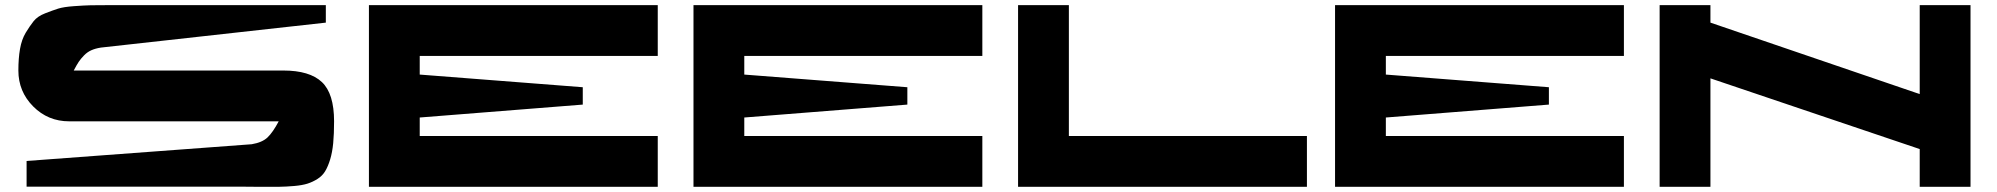

<svg xmlns="http://www.w3.org/2000/svg" viewBox="-20 -720 7695 740"><path d="M1071.8 -448.2Q1173.3 -448.2 1220.5 -403.8Q1267.6 -359.4 1267.6 -252.4Q1267.6 -204.1 1264.2 -168.2Q1260.7 -132.3 1252.4 -105.2Q1244.1 -78.1 1233.2 -60.1Q1222.2 -42 1203.6 -30.3Q1185.1 -18.6 1165 -12.2Q1145 -5.9 1114.5 -3.2Q1084 -0.5 1053 0Q1022 0.5 978 0Q939 -0.5 918 -0.5H82.5V-99.6L950.2 -164.1Q990.7 -170.9 1011.2 -190.4Q1031.7 -210 1054.2 -252.4H246.6Q165 -252.4 107.9 -309.8Q50.8 -367.2 50.8 -448.2Q50.8 -494.6 57.1 -531.2Q63.5 -567.9 79.1 -593.8Q94.7 -619.6 109.6 -638.4Q124.5 -657.2 154.1 -668.7Q183.6 -680.2 204.3 -686.8Q225.1 -693.4 265.4 -696.3Q305.7 -699.2 329.3 -699.7Q353 -700.2 400.9 -700.2H1235.8V-632.8L368.7 -536.6Q347.2 -533.2 331.5 -526.1Q315.9 -519 303.7 -506.3Q291.5 -493.7 283.4 -481.7Q275.4 -469.7 264.2 -448.2Z M2515.1 -504.4H1597.7V-432.6L2226.1 -383.8V-316.9L1597.7 -267.1V-195.8H2515.1V0H1401.9V-700.2H2515.1Z M3766.1 -504.4H2848.6V-432.6L3477.1 -383.8V-316.9L2848.6 -267.1V-195.8H3766.1V0H2652.8V-700.2H3766.1Z M4099.6 -195.8H5017.1V0H3903.8V-700.2H4099.6Z M6238.8 -504.4H5321.3V-432.6L5949.7 -383.8V-316.9L5321.3 -267.1V-195.8H6238.8V0H5125.5V-700.2H6238.8Z M6376.5 -700.2H6572.3V-632.8L7378.9 -357.4V-700.2H7574.7V0H7378.9V-145.5L6572.3 -418V0H6376.5Z"/></svg>

Font: Donpoligrafbum
Style: Bold
Weight: 700
Designer: Sasha Pavljenko
Version: Version 1.002;Fontself Maker 3.5.8